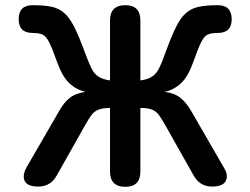

<svg xmlns="http://www.w3.org/2000/svg" viewBox="-20 -720 964 740"><path d="M404 -304Q375 -304 358.5 -297Q342 -290 332 -276Q322 -262 310 -241L200 -46Q176 -1 128 -1Q85 -1 75 -23Q65 -45 84 -78L205 -287Q225 -324 248.5 -342.5Q272 -361 310 -366Q274 -374 247 -399.5Q220 -425 200 -481Q182 -532 170 -556Q158 -580 144.5 -586.5Q131 -593 106 -593Q52 -593 52 -646Q52 -700 106 -700Q150 -700 178.5 -694Q207 -688 227.5 -670Q248 -652 266 -616.5Q284 -581 306 -521Q320 -483 331 -459.5Q342 -436 359 -425Q376 -414 404 -410V-641Q404 -700 463 -700Q521 -700 521 -641V-410Q550 -414 566.5 -425Q583 -436 594.5 -459.5Q606 -483 619 -521Q641 -581 659 -617Q677 -653 697.5 -670.5Q718 -688 747 -694Q776 -700 819 -700Q873 -700 873 -646Q873 -593 819 -593Q794 -593 780 -586.5Q766 -580 754.5 -556Q743 -532 725 -481Q705 -425 678 -399.5Q651 -374 615 -366Q653 -361 676 -342.5Q699 -324 720 -287L844 -72Q861 -44 850 -22.5Q839 -1 797 -1Q749 -1 725 -46L615 -241Q603 -262 593 -276Q583 -290 567 -297Q551 -304 521 -304V-59Q521 0 463 0Q404 0 404 -59Z"/></svg>

Font: Zen Maru Gothic
Style: Bold
Weight: 700
Designer: Yoshimichi Ohira
Foundry: Positype
Version: Version 1.001